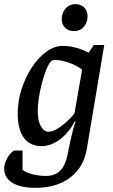

<svg xmlns="http://www.w3.org/2000/svg" viewBox="-37 -733 540 921"><path d="M134 168Q61 168 22 144Q-17 120 -17 74Q-17 63 -12.5 49.5Q-8 36 -1.5 24Q5 12 14 2.5Q23 -7 31 -11H71V82Q87 95 119 103Q151 111 183 111Q225 111 250 87.5Q275 64 286 14Q294 -27 301 -59Q308 -91 314 -114Q320 -137 326 -148L322 -151Q292 -95 249.5 -63.5Q207 -32 163 -32Q107 -32 77.5 -72Q48 -112 48 -189Q48 -248 66.5 -305.5Q85 -363 116 -410Q147 -457 185.5 -485Q224 -513 264 -513Q293 -513 326 -504.5Q359 -496 388 -480L413 -517H463L380 -22Q366 68 300.5 118Q235 168 134 168ZM197 -101Q219 -101 253 -125Q287 -149 320 -188L357 -399Q327 -421 291.5 -433Q256 -445 232 -445Q219 -445 214.5 -443.5Q210 -442 205 -436Q193 -420 182.5 -392.5Q172 -365 163.5 -332Q155 -299 149.5 -265Q144 -231 144 -201Q144 -154 159 -127.5Q174 -101 197 -101ZM316 -584Q291 -584 275 -600.5Q259 -617 259 -641Q259 -658 266.5 -675Q274 -692 289 -702.5Q304 -713 326 -713Q350 -713 366.5 -697.5Q383 -682 383 -654Q383 -628 366.5 -606Q350 -584 316 -584Z"/></svg>

Font: Faustina Light Medium
Style: Italic
Weight: 500
Italic angle: -8°
Version: Version 1.200